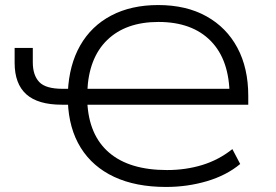

<svg xmlns="http://www.w3.org/2000/svg" viewBox="-20 -733 1092 761"><path d="M638 8Q518 8 432.5 -32Q347 -72 300 -147.5Q253 -223 249 -330L264 -318H225Q130 -318 84 -359.5Q38 -401 38 -484V-543H110V-486Q110 -435 135.5 -408Q161 -381 228 -381H263L249 -369Q254 -476 298 -553Q342 -630 421 -671.5Q500 -713 607 -713Q718 -713 798 -668.5Q878 -624 921 -543.5Q964 -463 964 -353V-318H316L326 -329Q332 -197 412.5 -128Q493 -59 642 -59Q716 -59 781.5 -79Q847 -99 901 -142L932 -83Q878 -38 800.5 -15Q723 8 638 8ZM608 -646Q479 -646 405 -574.5Q331 -503 326 -369L315 -381H907L890 -352Q890 -494 816 -570Q742 -646 608 -646Z"/></svg>

Font: Nunito Sans 7pt SemiExpanded Light
Style: Regular
Weight: 300
Width: 6
Designer: Vernon Adams
Foundry: Vernon Adams
Version: Version 3.101;gftools[0.9.27]